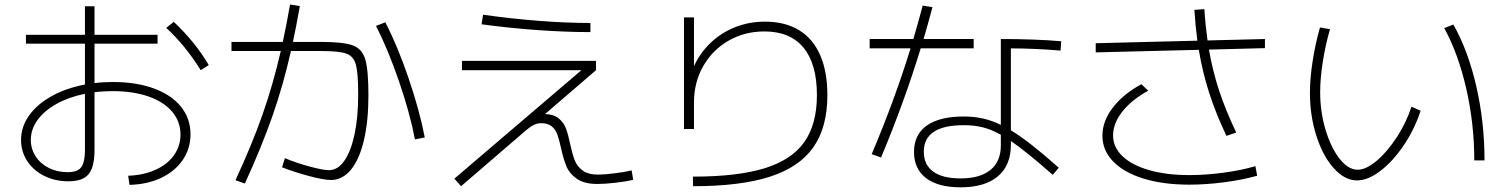

<svg xmlns="http://www.w3.org/2000/svg" viewBox="-20 -800 6602 842"><path d="M771.5 -210Q771.5 -267.1 734.9 -310.3Q698.2 -353.5 630.9 -377Q563.5 -400.4 473.6 -400.4Q430.7 -400.4 394.5 -395.5V-143.6Q394.5 -92.8 383.3 -62.5Q372.1 -32.2 347.2 -18.6Q322.3 -4.9 280.3 -4.9Q221.7 -4.9 174.1 -28.6Q126.5 -52.2 99.4 -93.8Q72.3 -135.3 72.3 -186.5Q72.3 -244.1 107.7 -293.7Q143.1 -343.3 206.5 -378.4Q270 -413.6 352.5 -429.2V-608.4H93.8V-647.5H352.5V-772.5H394.5V-647.5H670.9V-608.4H394.5V-435.5Q431.6 -440.4 474.6 -440.4Q577.6 -440.4 654.8 -412.1Q731.9 -383.8 773.7 -332Q815.4 -280.3 815.4 -210.9Q815.4 -148.4 781.5 -98.6Q747.6 -48.8 686.8 -20Q626 8.8 547.9 10.7L542 -29.3Q609.4 -31.7 661.6 -55.2Q713.9 -78.6 742.7 -118.9Q771.5 -159.2 771.5 -210ZM709 -677.7 742.2 -704.1Q789.1 -659.7 826.7 -613.5Q864.3 -567.4 895.5 -514.6L860.4 -492.2Q791.5 -602.1 709 -677.7ZM276.4 -44.9Q305.7 -44.9 321.8 -54Q337.9 -63 345.2 -84.5Q352.5 -106 352.5 -145.5V-388.7Q282.2 -374.5 228.5 -344.7Q174.8 -314.9 145 -274.2Q115.2 -233.4 115.2 -186.5Q115.2 -147 136.2 -114.5Q157.2 -82 194.1 -63.5Q231 -44.9 276.4 -44.9Z M1216.8 -66.4 1229.5 -106.4Q1279.3 -85.4 1338.1 -69.6Q1397 -53.7 1422.9 -53.7Q1460.9 -53.7 1489.7 -94.5Q1518.6 -135.3 1534.7 -210.4Q1550.8 -285.6 1550.8 -385.7Q1550.8 -478.5 1541 -515.6Q1531.2 -552.7 1499.8 -564.5Q1468.3 -576.2 1389.6 -576.2H1255.9Q1221.7 -424.8 1174.1 -289.1Q1126.5 -153.3 1053.7 4.9L1012.7 -9.8Q1085 -166 1131.1 -297.1Q1177.2 -428.2 1211.4 -576.2H995.1V-616.2H1220.2Q1235.4 -685.1 1252 -780.3L1294.9 -773.4Q1278.3 -679.2 1264.6 -616.2H1386.7Q1485.4 -616.2 1526.9 -601.1Q1568.4 -585.9 1582 -539.3Q1595.7 -492.7 1595.7 -381.8Q1595.7 -268.6 1575.9 -184.8Q1556.2 -101.1 1519 -55.9Q1481.9 -10.7 1431.6 -10.7Q1400.4 -10.7 1336.7 -27.6Q1272.9 -44.4 1216.8 -66.4ZM1628.9 -686.5 1669.9 -702.1Q1723.6 -598.1 1771.7 -457.3Q1819.8 -316.4 1842.8 -197.3L1799.8 -188.5Q1777.8 -303.7 1729.7 -443.6Q1681.6 -583.5 1628.9 -686.5Z M1972.7 -16.6 2529.8 -492.2H2005.9V-533.2H2593.8V-492.2L2370.1 -299.8Q2409.2 -298.8 2430.9 -280.3Q2452.6 -261.7 2462.2 -236.1Q2471.7 -210.4 2480.5 -168Q2490.2 -123 2500.7 -96.4Q2511.2 -69.8 2535.4 -52Q2559.6 -34.2 2603.5 -34.2Q2629.4 -34.2 2676.3 -40Q2723.1 -45.9 2750 -52.7L2756.8 -11.7Q2726.6 -3.9 2679 1.5Q2631.3 6.8 2600.6 6.8Q2542 6.8 2509.8 -15.9Q2477.5 -38.6 2464.4 -69.8Q2451.2 -101.1 2440.4 -150.4Q2432.1 -188 2424.3 -210Q2416.5 -231.9 2399.7 -245.8Q2382.8 -259.8 2353.5 -259.8Q2335 -259.8 2317.6 -250.5Q2300.3 -241.2 2268.6 -212.9L2002 16.6ZM2091.8 -693.4 2098.6 -735.4Q2223.1 -717.8 2344 -708.5Q2464.8 -699.2 2569.3 -699.2V-659.2Q2462.4 -659.2 2338.6 -668Q2214.8 -676.8 2091.8 -693.4Z M3562.5 -382.8Q3562.5 -519.5 3503.9 -590.8Q3445.3 -662.1 3332 -662.1Q3245.6 -662.1 3175 -621.6Q3104.5 -581.1 3064 -510Q3023.4 -439 3023.4 -350.6V-234.4H2979.5V-723.6H3023.4V-509.8Q3050.8 -569.3 3097.4 -613.3Q3144 -657.2 3204.8 -681.2Q3265.6 -705.1 3335 -705.1Q3422.4 -705.1 3483.6 -668Q3544.9 -630.9 3576.7 -558.6Q3608.4 -486.3 3608.4 -382.8Q3608.4 -242.2 3547.1 -154.5Q3485.8 -66.9 3356.4 -25.1Q3227.1 16.6 3019.5 16.6L3018.6 -25.4Q3213.9 -25.4 3332.8 -62Q3451.7 -98.6 3507.1 -177Q3562.5 -255.4 3562.5 -382.8Z M3988.3 -133.8Q3988.3 -209.5 4044.2 -249.3Q4100.1 -289.1 4207 -289.1Q4251 -289.1 4289.8 -280.5Q4328.6 -272 4369.1 -252.4V-628.9Q4519.5 -628.9 4633.8 -619.1L4630.9 -578.1Q4523.4 -587.4 4413.1 -587.9V-228.5Q4455.1 -203.1 4505.6 -163.6Q4556.2 -124 4623 -64.5L4596.7 -33.2Q4481 -135.3 4413.1 -181.6V-165Q4413.1 -74.7 4356 -26.6Q4298.8 21.5 4192.4 21.5Q4094.2 21.5 4041.3 -18.8Q3988.3 -59.1 3988.3 -133.8ZM3973.1 -587.9H3793.9V-628.9H3985.4Q4006.8 -701.7 4026.4 -775.4L4069.3 -768.6Q4043.9 -674.8 4030.3 -628.9H4250V-587.9H4017.6Q3946.8 -355.5 3843.8 -109.4L3802.7 -124Q3904.8 -365.2 3973.1 -587.9ZM4192.4 -17.6Q4278.3 -17.6 4323.7 -54.9Q4369.1 -92.3 4369.1 -162.1V-209Q4327.1 -232.4 4289.8 -241.7Q4252.4 -251 4207 -251Q4031.2 -251 4031.2 -134.8Q4031.2 -77.6 4072.3 -47.6Q4113.3 -17.6 4192.4 -17.6Z M4814.5 -205.1Q4814.5 -268.1 4859.9 -327.6Q4905.3 -387.2 4985.4 -430.7L5015.6 -402.3Q4942.4 -362.3 4901.9 -310.5Q4861.3 -258.8 4861.3 -206.1Q4861.3 -154.3 4902.6 -115Q4943.8 -75.7 5019.3 -54Q5094.7 -32.2 5195.3 -32.2Q5267.6 -32.2 5344.7 -42.5Q5421.9 -52.7 5485.4 -71.3L5493.2 -29.3Q5426.3 -10.7 5347.4 -0.5Q5268.6 9.8 5195.3 9.8Q5082 9.8 4995.6 -16.6Q4909.2 -43 4861.8 -91.8Q4814.5 -140.6 4814.5 -205.1ZM4785.2 -610.4 5231 -621.6Q5222.2 -687 5217.8 -756.8L5261.7 -759.8Q5265.6 -693.8 5275.4 -622.6L5527.3 -628.9V-588.9L5281.7 -582.5Q5297.9 -489.3 5326.4 -402.6Q5355 -315.9 5401.4 -218.8L5358.4 -204.1Q5311.5 -303.2 5282.5 -393.6Q5253.4 -483.9 5237.3 -581.5L4785.2 -570.3Z M5724.6 -392.6Q5724.6 -455.1 5736.3 -531Q5748 -606.9 5768.6 -679.7L5812.5 -671.9Q5792.5 -602.5 5781 -529.1Q5769.5 -455.6 5769.5 -395.5Q5769.5 -309.1 5793.2 -230.5Q5816.9 -151.9 5854.7 -103.8Q5892.6 -55.7 5933.6 -55.7Q5970.7 -55.7 6017.1 -94.7Q6063.5 -133.8 6105.2 -197.8Q6147 -261.7 6169.9 -332L6210 -314.5Q6184.1 -234.4 6136.7 -163.8Q6089.4 -93.3 6034.2 -51Q5979 -8.8 5931.6 -8.8Q5877.4 -8.8 5829.6 -61.8Q5781.7 -114.7 5753.2 -203.4Q5724.6 -292 5724.6 -392.6ZM6313.5 -676.8 6353.5 -692.4Q6418.5 -577.6 6454.3 -420.9Q6490.2 -264.2 6490.2 -96.7H6445.3Q6445.3 -257.3 6410.2 -411.1Q6375 -564.9 6313.5 -676.8Z"/></svg>

Font: Pretendard ExtraLight
Style: Regular
Weight: 200
Designer: Base glyphs from Inter by Rasmus Andersson; Hangeul glyphs from Noto Sans CJK(Source Han Sans) by Jang Soo-young and Kan
Foundry: Kil Hyung-jin
Version: Version 1.309